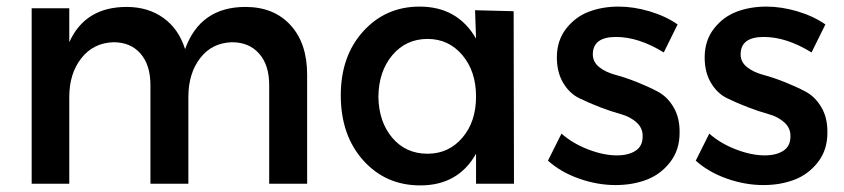

<svg xmlns="http://www.w3.org/2000/svg" viewBox="-20 -557 2558 582"><path d="M724 -536Q810 -536 860.5 -481Q911 -426 911 -331V0H796V-299Q796 -360 765.5 -394.5Q735 -429 683 -429Q622 -427 586.5 -380.5Q551 -334 551 -263V0H436V-299Q436 -360 406 -394.5Q376 -429 324 -429Q263 -427 226.5 -380.5Q190 -334 190 -263V0H76V-532H190V-429Q238 -536 364 -536Q429 -536 475.5 -502.5Q522 -469 541 -408Q587 -536 724 -536Z M1420 -526 1537 -523 1538 0H1423V-91Q1369 5 1254 5Q1149 5 1081 -71Q1013 -147 1013 -268Q1013 -387 1081 -462Q1149 -537 1252 -537Q1367 -537 1423 -440ZM1276 -91Q1340 -91 1381.5 -139.5Q1423 -188 1423 -264Q1423 -341 1381.5 -390Q1340 -439 1276 -439Q1211 -439 1169.5 -390Q1128 -341 1127 -264Q1128 -188 1169 -139.5Q1210 -91 1276 -91Z M1992 -398Q1916 -445 1847 -445Q1777 -445 1777 -392Q1777 -369 1796.5 -353.5Q1816 -338 1846 -330Q1876 -322 1910 -308.5Q1944 -295 1973.5 -279.5Q2003 -264 2022 -231.5Q2041 -199 2040 -154Q2040 -102 2011 -65Q1982 -28 1939.5 -12Q1897 4 1846 4Q1791 4 1735.5 -15.5Q1680 -35 1641 -70L1682 -152Q1716 -122 1763 -104Q1810 -86 1850 -86Q1885 -86 1906.5 -100Q1928 -114 1928 -143Q1929 -168 1910 -185.5Q1891 -203 1862 -211Q1833 -219 1799 -232Q1765 -245 1735.5 -259.5Q1706 -274 1687 -306Q1668 -338 1668 -383Q1668 -434 1696 -470Q1724 -506 1765 -521.5Q1806 -537 1855 -537Q1901 -537 1949.5 -522.5Q1998 -508 2034 -483Z M2440 -398Q2364 -445 2295 -445Q2225 -445 2225 -392Q2225 -369 2244.5 -353.5Q2264 -338 2294 -330Q2324 -322 2358 -308.5Q2392 -295 2421.5 -279.5Q2451 -264 2470 -231.5Q2489 -199 2488 -154Q2488 -102 2459 -65Q2430 -28 2387.5 -12Q2345 4 2294 4Q2239 4 2183.5 -15.5Q2128 -35 2089 -70L2130 -152Q2164 -122 2211 -104Q2258 -86 2298 -86Q2333 -86 2354.5 -100Q2376 -114 2376 -143Q2377 -168 2358 -185.5Q2339 -203 2310 -211Q2281 -219 2247 -232Q2213 -245 2183.5 -259.5Q2154 -274 2135 -306Q2116 -338 2116 -383Q2116 -434 2144 -470Q2172 -506 2213 -521.5Q2254 -537 2303 -537Q2349 -537 2397.5 -522.5Q2446 -508 2482 -483Z"/></svg>

Font: Steamflix Grotesk
Style: Regular
Weight: 400
Designer: Julieta Ulanovsky
Foundry: Julieta Ulanovsky
Version: Version 4.000;PS 004.000;hotconv 1.0.88;makeotf.lib2.5.64775